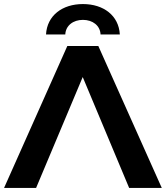

<svg xmlns="http://www.w3.org/2000/svg" viewBox="-28 -927 818 947"><path d="M380 -547 609 0H770L457 -700H304L-8 0H150ZM294 -757C296 -801 333 -829 381 -829C429 -829 466 -801 468 -757H563C558 -850 483 -907 381 -907C279 -907 204 -850 199 -757Z"/></svg>

Font: Montserrat-Alt1
Style: Bold
Weight: 700
Designer: Differentunic
Foundry: Differentunic
Version: Version 7.222